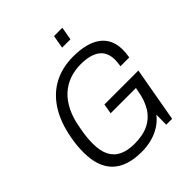

<svg xmlns="http://www.w3.org/2000/svg" viewBox="-237 -1016 1175 1175"><g transform="rotate(-45 350.0 -428.5)"><path d="M307 12Q180 12 116 -50.5Q52 -113 52 -238Q52 -265 54.5 -294.5Q57 -324 63 -355Q83 -467 131.5 -543.5Q180 -620 253.5 -659Q327 -698 423 -698Q481 -698 526 -686.5Q571 -675 602.5 -652Q634 -629 650.5 -594Q667 -559 667 -512Q667 -498 665.5 -483Q664 -468 661 -451H585Q587 -464 588.5 -477.5Q590 -491 590 -501Q590 -536 578.5 -561Q567 -586 545 -601.5Q523 -617 491.5 -624.5Q460 -632 421 -632Q370 -632 324.5 -616Q279 -600 242.5 -567Q206 -534 180.5 -482Q155 -430 143 -358Q139 -335 136 -316.5Q133 -298 132 -284Q131 -270 130.5 -258Q130 -246 130 -235Q130 -172 151 -131.5Q172 -91 212.5 -72.5Q253 -54 309 -54Q385 -54 434.5 -79Q484 -104 513 -151.5Q542 -199 553 -265L558 -290H339L350 -355H644L581 0H530L531 -86Q504 -52 468 -30Q432 -8 391 2Q350 12 307 12ZM413 -784 428 -869H500L485 -784Z"/></g></svg>

Font: Archivo SemiCondensed Light
Style: Italic
Weight: 300
Width: 4
Italic angle: -10°
Designer: Hector Gatti
Foundry: Omnibus-Type
Version: Version 2.001